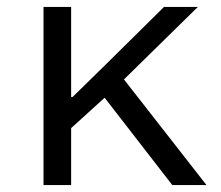

<svg xmlns="http://www.w3.org/2000/svg" viewBox="-20 -536 640 556"><path d="M283 -253 186 -165V0H106V-516H186V-255H190L285 -348L455 -516H553L339 -306L578 0H479Z"/></svg>

Font: Lilex Nerd Font
Style: Regular
Weight: 400
Designer: Mike Abbink, Paul van der Laan, Pieter van Rosmalen, Mikhael Khrustik
Foundry: Mikhael Khrustik
Version: Version 2.400; ttfautohint (v1.8.4.7-5d5b);Nerd Fonts 3.3.0